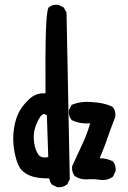

<svg xmlns="http://www.w3.org/2000/svg" viewBox="-20 -778 540 810"><path d="M220.2 11.2 200.7 1.5 199.2 1 198.7 0Q189.5 -11.2 188 -25.4Q135.7 -24.9 106.4 -37.1Q75.2 -49.8 62 -72.8Q49.3 -94.7 41 -137.7Q33.2 -180.2 37.1 -220.2Q41 -260.3 54.2 -292.5Q67.4 -324.7 99.6 -356.4Q129.9 -387.2 171.9 -384.3Q170.9 -555.7 173.6 -641.8Q176.3 -728 184.1 -744.6L184.6 -745.6L185.5 -746.6Q193.4 -753.4 203.4 -756.1Q213.4 -758.8 225.1 -757.8H226.1L227.1 -757.3L246.6 -747.6L248.5 -746.6L249.5 -745.1L260.3 -725.6L260.7 -724.1V-722.7L274.4 -23.4V-22L273.9 -21L264.2 -1.5L263.7 0L262.2 0.5Q246.1 13.7 222.2 11.7H221.2ZM400.4 -19.5Q376 -23.4 349.1 -21.5Q319.8 -19.5 296.9 -34.2L295.9 -34.7L295.4 -35.2Q282.2 -50.8 284.2 -75.7V-76.7L284.7 -77.6Q306.2 -124.5 327.6 -170.4Q347.2 -211.9 360.4 -257.8Q316.9 -254.4 283.7 -271L282.2 -271.5L281.7 -272.5Q268.6 -288.1 270.5 -312V-313L271 -314L280.8 -333.5L281.7 -335.4L284.2 -336.4Q324.2 -352.5 374.5 -346.7Q416.5 -344.7 452.6 -328.6L453.6 -328.1L454.6 -327.1Q470.2 -309.6 465.8 -283.2V-282.7L465.3 -282.2Q447.8 -237.3 432.1 -192.4Q428.7 -182.1 425 -171.9Q421.4 -161.6 417.2 -151.4Q413.1 -141.1 408.9 -130.9Q404.8 -120.6 400.4 -110.4Q430.2 -110.4 454.6 -98.1L456.1 -97.7L456.5 -96.7Q469.7 -81.1 467.8 -57.1V-56.2L467.3 -55.2L457.5 -34.7L457 -33.2L455.6 -32.2Q432.1 -15.1 400.4 -19.5ZM183.6 -115.2 177.7 -291Q172.4 -295.4 168.2 -296.4Q164.1 -297.4 160.4 -295.4Q156.7 -293.5 152.3 -288.6Q138.2 -269.5 128.4 -240.2Q119.1 -211.4 124 -176.8Q126.5 -159.2 131.3 -146.2Q136.2 -133.3 143.1 -124.5Q155.3 -109.4 183.6 -115.2Z"/></svg>

Font: NaikaiFont
Style: SemiBold
Weight: 600
Version: Version 1.89